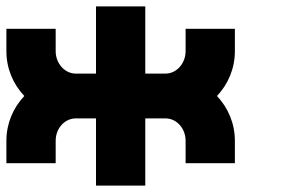

<svg xmlns="http://www.w3.org/2000/svg" viewBox="-20 -650 880 600"><path d="M560 -560V-490C560 -452 532 -420 497 -420H434V-630H280V-420H217C182 -420 154 -452 154 -490V-560H0V-490C0 -436 21 -387 56 -350C21 -313 0 -264 0 -210V-140H154V-210C154 -249 182 -280 217 -280H280V-70H434V-280H497C532 -280 560 -249 560 -210V-140H714V-210C714 -264 693 -313 658 -350C693 -387 714 -436 714 -490V-560Z"/></svg>

Font: Generic Techno
Style: Regular
Weight: 400
Designer: NC Empire
Foundry: NC Empire
Version: Version 1.000;hotconv 1.0.109;makeotfexe 2.5.65596